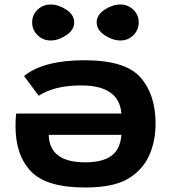

<svg xmlns="http://www.w3.org/2000/svg" viewBox="-20 -817 783 854"><path d="M49 -256Q49 -288 52 -312H520Q510 -437 341 -437Q222 -437 152 -391L87 -479Q174 -549 356 -549Q538 -549 605 -472.5Q672 -396 672 -267Q672 -187 642 -122.5Q612 -58 547 -20.5Q482 17 359 17Q186 17 117.5 -55Q49 -127 49 -256ZM197 -212Q203 -95 359 -95Q436 -95 475.5 -124Q515 -153 520 -217H197ZM147 -660.5Q123 -684 123 -717.5Q123 -751 147 -774Q171 -797 205.5 -797Q240 -797 275 -774Q310 -751 310 -717.5Q310 -684 275 -660.5Q240 -637 205.5 -637Q171 -637 147 -660.5ZM445.5 -660.5Q410 -684 410 -717.5Q410 -751 445.5 -774Q481 -797 515 -797Q549 -797 573 -774Q597 -751 597 -717.5Q597 -684 573.5 -660.5Q550 -637 515.5 -637Q481 -637 445.5 -660.5Z"/></svg>

Font: Fix15 Mono
Style: Bold
Weight: 700
Designer: Carrois Corporate & Edenspiekermann AG
Foundry: Carrois Corporate GbR & Edenspiekermann AG
Version: Version 3.206